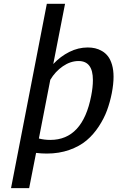

<svg xmlns="http://www.w3.org/2000/svg" viewBox="-20 -790 613 1003"><path d="M564 -303.2Q554.7 -256.3 539.3 -214.1Q523.9 -171.9 496.1 -129.4Q468.3 -86.9 432.1 -56.4Q396 -25.9 342.3 -6.8Q288.6 12.2 224.6 12.2Q197.3 12.2 168.5 8.8L132.3 192.9H37.6L224.6 -770H319.8L258.3 -455.6Q295.9 -495.6 342.3 -518.8Q388.7 -542 438.5 -542Q459 -542 477.1 -537.8Q495.1 -533.7 513.2 -523.2Q531.2 -512.7 544.2 -495.8Q557.1 -479 565.2 -451.7Q573.2 -424.3 573.2 -388.7Q573.2 -351.1 564 -303.2ZM242.7 -59.1Q412.1 -59.1 456.5 -290Q465.3 -334.5 465.3 -372.1Q465.3 -471.2 390.6 -471.2Q348.1 -471.2 308.3 -443.8Q268.6 -416.5 242.7 -373L183.1 -66.4Q211.4 -59.1 242.7 -59.1Z"/></svg>

Font: Aurulent Sans
Style: Italic
Weight: 400
Italic angle: -11°
Version: Version 2007.05.04